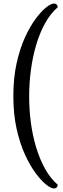

<svg xmlns="http://www.w3.org/2000/svg" viewBox="-20 -805 360 1093"><path d="M287 268Q271 268 243 246Q215 224 183 181Q151 138 122 74.5Q93 11 74.5 -72Q56 -155 56 -258Q56 -361 74.5 -444.5Q93 -528 122 -591.5Q151 -655 183 -698Q215 -741 243 -763Q271 -785 287 -785Q306 -785 309 -764Q267 -728 236.5 -672.5Q206 -617 186 -549.5Q166 -482 156 -407Q146 -332 146 -257Q146 -183 155.5 -109Q165 -35 185.5 33Q206 101 236.5 156Q267 211 309 247Q306 268 287 268Z"/></svg>

Font: Pitagon Serif
Style: Regular
Weight: 400
Designer: Travis Tran
Foundry: Pitagon
Version: Version 1.000;gftools[0.9.26]